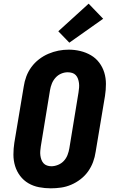

<svg xmlns="http://www.w3.org/2000/svg" viewBox="-20 -1016 640 1044"><path d="M256 8Q224 8 192.5 2Q161 -4 134.5 -19.5Q108 -35 89.5 -59.5Q71 -84 62 -113.5Q53 -143 53 -175.5Q53 -208 58 -240L109 -545Q113 -573 123 -600Q133 -627 150.5 -651Q168 -675 192 -693.5Q216 -712 243 -723.5Q270 -735 297.5 -740.5Q325 -746 354 -746Q386 -746 417 -738.5Q448 -731 474.5 -715.5Q501 -700 519.5 -675.5Q538 -651 547 -621.5Q556 -592 556 -559.5Q556 -527 551 -495L500 -190Q496 -162 486 -135Q476 -108 459 -84Q442 -60 418 -41.5Q394 -23 367 -11.5Q340 0 312 4Q284 8 256 8ZM259 -112Q277 -112 295.5 -119.5Q314 -127 327 -141Q340 -155 347 -173Q354 -191 357 -209L407 -514Q409 -527 410 -539.5Q411 -552 409.5 -564Q408 -576 404 -587.5Q400 -599 392 -607.5Q384 -616 372.5 -619.5Q361 -623 348 -623Q330 -623 312.5 -615.5Q295 -608 282 -593.5Q269 -579 262 -561.5Q255 -544 252 -526L202 -221Q200 -208 199 -195.5Q198 -183 199.5 -171Q201 -159 205 -148Q209 -137 216.5 -128.5Q224 -120 235.5 -116Q247 -112 259 -112ZM357 -784 297 -846 462 -996 541 -914Z"/></svg>

Font: Iosevka Slab Heavy Extended
Style: Italic
Weight: 900
Width: 7
Italic angle: -9°
Monospace: yes
Designer: Belleve Invis
Foundry: Belleve Invis
Version: Version 11.1.0; ttfautohint (v1.8.3)